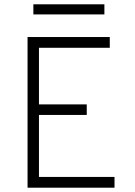

<svg xmlns="http://www.w3.org/2000/svg" viewBox="-20 -872 629 892"><path d="M108 -700H490V-650H161V-387H383V-338H161V-50H512V0H108ZM135 -852H465V-805H135Z"/></svg>

Font: Overpass ExtraLight
Style: Regular
Weight: 200
Designer: Delve Withrington, Thomas Jockin
Foundry: Delve Fonts
Version: Version 3.000;DELV;Overpass